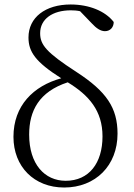

<svg xmlns="http://www.w3.org/2000/svg" viewBox="-20 -822 599 856"><path d="M266 14C406 14 504 -84 504 -226C504 -341 455 -414 321 -501C185 -589 159 -623 159 -674C159 -737 214 -776 296 -776C310 -776 324 -775 337 -772L388 -719C410 -695 429 -683 448 -683C471 -683 487 -700 487 -724C449 -773 377 -802 295 -802C182 -802 107 -744 107 -655C107 -591 138 -546 253 -473C129 -439 40 -351 40 -212C40 -79 132 14 266 14ZM282 -455C377 -397 437 -328 437 -214C437 -95 377 -16 273 -16C179 -16 110 -90 110 -222C110 -328 154 -413 282 -455Z"/></svg>

Font: Noto Serif KR Light
Style: Regular
Weight: 300
Designer: Ryoko NISHIZUKA 西塚涼子 (kana & ideographs); Frank Grießhammer (Latin, Greek & Cyrillic); Wenlong ZHANG 张文龙 (bopomofo); San
Foundry: Adobe
Version: Version 2.001;hotconv 1.1.0;makeotfexe 2.6.0